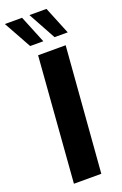

<svg xmlns="http://www.w3.org/2000/svg" viewBox="-179 -979 653 1028"><g transform="rotate(-20 148.0 -465.0)"><path d="M52 0 107 -712H264L208 0ZM84 -773 -3 -930H95L159 -773ZM223 -773 137 -930H234L298 -773Z"/></g></svg>

Font: Muli ExtraBold
Style: Italic
Weight: 800
Italic angle: -4.541°
Designer: Vernon Adams
Foundry: Vernon Adams
Version: Version 2.000